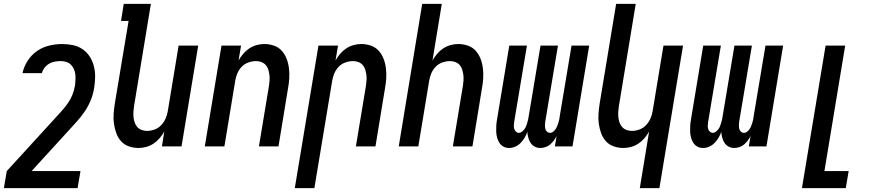

<svg xmlns="http://www.w3.org/2000/svg" viewBox="-52 -755 4572 990"><path d="M-32 215 -17 127 228 -141Q245 -160 262.5 -179Q280 -198 295.5 -219.5Q311 -241 320.5 -264Q330 -287 334 -311L335 -313Q336 -328 337 -342.5Q338 -357 336.5 -371.5Q335 -386 329 -399Q323 -412 313.5 -421.5Q304 -431 290.5 -435.5Q277 -440 262 -440Q247 -440 231.5 -437.5Q216 -435 202 -427Q188 -419 178 -406Q168 -393 164 -378H64Q71 -411 90.5 -441.5Q110 -472 139 -492Q168 -512 202 -520Q236 -528 268 -528Q297 -528 325 -522Q353 -516 375 -500.5Q397 -485 411.5 -462Q426 -439 432.5 -412Q439 -385 438.5 -356.5Q438 -328 433 -299Q428 -268 416 -238.5Q404 -209 386 -182Q368 -155 346 -130.5Q324 -106 302 -82L111 127H363L348 215Z M663 8Q636 8 612 -0.5Q588 -9 572 -27Q556 -45 547.5 -68.5Q539 -92 535.5 -117.5Q532 -143 534 -169Q536 -195 540 -221L611 -647H572L586 -735H726L639 -207Q637 -193 636 -178.5Q635 -164 636.5 -150Q638 -136 642.5 -123Q647 -110 656 -100Q665 -90 678 -85Q691 -80 706 -80Q725 -80 744.5 -87Q764 -94 778.5 -109Q793 -124 801.5 -143Q810 -162 813 -181L869 -520H970L884 0H783L795 -77Q785 -59 771 -42.5Q757 -26 739.5 -14.5Q722 -3 702 2.5Q682 8 663 8Z M1004 0 1090 -520H1191L1178 -443Q1188 -461 1202 -477.5Q1216 -494 1233.5 -505.5Q1251 -517 1271 -522.5Q1291 -528 1310 -528Q1337 -528 1361 -519.5Q1385 -511 1401 -493Q1417 -475 1426 -451.5Q1435 -428 1438 -402.5Q1441 -377 1439.5 -351Q1438 -325 1433 -299L1384 0H1283L1335 -313Q1337 -327 1338 -341.5Q1339 -356 1337 -370Q1335 -384 1331 -397Q1327 -410 1318 -420Q1309 -430 1296 -435Q1283 -440 1268 -440Q1249 -440 1229 -433Q1209 -426 1194.5 -411Q1180 -396 1172 -377Q1164 -358 1161 -339L1105 0Z M1468 215 1590 -520H1691L1678 -443Q1688 -461 1702 -477.5Q1716 -494 1733.5 -505.5Q1751 -517 1771 -522.5Q1791 -528 1810 -528Q1837 -528 1861 -519.5Q1885 -511 1901 -493Q1917 -475 1926 -451.5Q1935 -428 1938 -402.5Q1941 -377 1939.5 -351Q1938 -325 1933 -299L1884 0H1783L1835 -313Q1837 -327 1838 -341.5Q1839 -356 1837 -370Q1835 -384 1831 -397Q1827 -410 1818 -420Q1809 -430 1796 -435Q1783 -440 1768 -440Q1749 -440 1729 -433Q1709 -426 1694.5 -411Q1680 -396 1672 -377Q1664 -358 1661 -339L1569 215Z M2004 0 2125 -735H2226L2178 -443Q2188 -461 2202 -477.5Q2216 -494 2233.5 -505.5Q2251 -517 2271 -522.5Q2291 -528 2310 -528Q2337 -528 2361 -519.5Q2385 -511 2401 -493Q2417 -475 2426 -451.5Q2435 -428 2438 -402.5Q2441 -377 2439.5 -351Q2438 -325 2433 -299L2384 0H2283L2335 -313Q2337 -327 2338 -341.5Q2339 -356 2337 -370Q2335 -384 2331 -397Q2327 -410 2318 -420Q2309 -430 2296 -435Q2283 -440 2268 -440Q2249 -440 2229 -433Q2209 -426 2194.5 -411Q2180 -396 2172 -377Q2164 -358 2161 -339L2105 0Z M2734 8Q2718 8 2705 1Q2692 -6 2684 -18Q2676 -30 2672 -45Q2668 -60 2667 -75Q2662 -60 2653.5 -45.5Q2645 -31 2633 -18.5Q2621 -6 2605 1Q2589 8 2574 8H2573Q2557 8 2544 1Q2531 -6 2523 -18.5Q2515 -31 2511 -46Q2507 -61 2506.5 -76.5Q2506 -92 2507 -108Q2508 -124 2511 -140L2574 -520H2665L2599 -125Q2598 -116 2597.5 -107Q2597 -98 2599.5 -90Q2602 -82 2608.5 -76Q2615 -70 2624 -70Q2632 -70 2639.5 -76Q2647 -82 2652.5 -89.5Q2658 -97 2661 -105Q2664 -113 2666.5 -121.5Q2669 -130 2671 -138.5Q2673 -147 2674 -155L2735 -520H2825L2759 -125Q2758 -116 2758 -107Q2758 -98 2760 -90Q2762 -82 2768.5 -76Q2775 -70 2784 -70Q2793 -70 2800.5 -76Q2808 -82 2813 -89.5Q2818 -97 2821 -105Q2824 -113 2827 -121.5Q2830 -130 2831.5 -138.5Q2833 -147 2834 -155L2895 -520H2986L2900 0H2809L2818 -54Q2812 -41 2803.5 -30Q2795 -19 2784.5 -10Q2774 -1 2760.5 3.5Q2747 8 2734 8Z M3247 215 3295 -77Q3285 -59 3271 -42.5Q3257 -26 3239.5 -14.5Q3222 -3 3202 2.5Q3182 8 3163 8Q3136 8 3112 -0.5Q3088 -9 3072 -27Q3056 -45 3047.5 -68.5Q3039 -92 3035.5 -117.5Q3032 -143 3034 -169Q3036 -195 3040 -221L3125 -735H3226L3139 -207Q3137 -193 3136 -178.5Q3135 -164 3136.5 -150Q3138 -136 3142.5 -123Q3147 -110 3156 -100Q3165 -90 3178 -85Q3191 -80 3206 -80Q3225 -80 3244.5 -87Q3264 -94 3278.5 -109Q3293 -124 3301.5 -143Q3310 -162 3313 -181L3369 -520H3470L3348 215Z M3734 8Q3718 8 3705 1Q3692 -6 3684 -18Q3676 -30 3672 -45Q3668 -60 3667 -75Q3662 -60 3653.5 -45.5Q3645 -31 3633 -18.5Q3621 -6 3605 1Q3589 8 3574 8H3573Q3557 8 3544 1Q3531 -6 3523 -18.5Q3515 -31 3511 -46Q3507 -61 3506.5 -76.5Q3506 -92 3507 -108Q3508 -124 3511 -140L3574 -520H3665L3599 -125Q3598 -116 3597.5 -107Q3597 -98 3599.5 -90Q3602 -82 3608.5 -76Q3615 -70 3624 -70Q3632 -70 3639.5 -76Q3647 -82 3652.5 -89.5Q3658 -97 3661 -105Q3664 -113 3666.5 -121.5Q3669 -130 3671 -138.5Q3673 -147 3674 -155L3735 -520H3825L3759 -125Q3758 -116 3758 -107Q3758 -98 3760 -90Q3762 -82 3768.5 -76Q3775 -70 3784 -70Q3793 -70 3800.5 -76Q3808 -82 3813 -89.5Q3818 -97 3821 -105Q3824 -113 3827 -121.5Q3830 -130 3831.5 -138.5Q3833 -147 3834 -155L3895 -520H3986L3900 0H3809L3818 -54Q3812 -41 3803.5 -30Q3795 -19 3784.5 -10Q3774 -1 3760.5 3.5Q3747 8 3734 8Z M4083 215 4205 -520H4306L4199 127H4324L4309 215Z"/></svg>

Font: Iosevka Term Curly SmBd Obl
Style: Regular
Weight: 600
Italic angle: -9°
Designer: Belleve Invis
Foundry: Belleve Invis
Version: Version 32.3.0